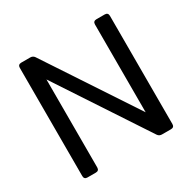

<svg xmlns="http://www.w3.org/2000/svg" viewBox="-155 -854 1012 1011"><g transform="rotate(-30 351.5 -349.0)"><path d="M605 -698H554C541 -698 534 -691 534 -678V-144L177 -685C171 -694 162 -698 152 -698H97C84 -698 77 -691 77 -678V-20C77 -7 84 0 97 0H148C161 0 168 -7 168 -20V-555L525 -13C531 -4 540 0 550 0H605C618 0 625 -7 625 -20V-678C625 -691 618 -698 605 -698Z"/></g></svg>

Font: Arvore Sans
Style: Regular
Weight: 400
Designer: Jonny Pinhorn (Latin) Dan Schunck (customization for Arvore)
Version: Version 1.000;Glyphs 3.3 (3305)